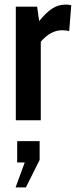

<svg xmlns="http://www.w3.org/2000/svg" viewBox="-20 -525 331 838"><path d="M49 -496H142L151 -433Q181 -470 207.5 -487.5Q234 -505 267 -505Q280 -505 291 -502L282 -389Q270 -393 251 -393Q201 -393 158 -343V0H49ZM48 293 88 184H55V91H153V173L93 293Z"/></svg>

Font: Cabin Condensed SemiBold
Style: Regular
Weight: 600
Width: 3
Designer: Pablo Impallari
Foundry: Pablo Impallari. http://www.impallari.com Igino Marini. http://www.ikern.com
Version: Version 2.200